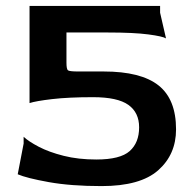

<svg xmlns="http://www.w3.org/2000/svg" viewBox="-20 -620 656 650"><path d="M324 10Q220 10 145 -3.5Q70 -17 40 -30L60 -134V-157Q77 -141 111.5 -123Q146 -105 195.5 -92.5Q245 -80 306 -80Q387 -80 419 -108.5Q451 -137 451 -189Q451 -239 414.5 -265Q378 -291 295 -291Q212 -291 156.5 -284.5Q101 -278 80 -271V-600H522V-577L542 -490Q531 -497 482 -503.5Q433 -510 344 -510H205V-408Q205 -386 210 -382Q215 -378 245 -378H331Q457 -378 516.5 -331Q576 -284 576 -182Q576 -97 515.5 -43.5Q455 10 324 10Z"/></svg>

Font: Red Rose Medium
Style: Regular
Weight: 500
Designer: Jaikishan Patel
Version: Version 2.000